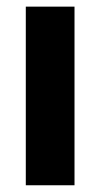

<svg xmlns="http://www.w3.org/2000/svg" viewBox="-20 -550 297 570"><path d="M56.6 -530.3H201.2V0H56.6Z"/></svg>

Font: Pretendard Std
Style: Bold
Weight: 700
Designer: Base glyphs from Inter by Rasmus Andersson; Hangeul glyphs from Noto Sans CJK(Source Han Sans) by Jang Soo-young and Kan
Foundry: Kil Hyung-jin
Version: Version 1.309